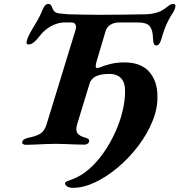

<svg xmlns="http://www.w3.org/2000/svg" viewBox="-20 -720 896 959"><path d="M344.8 218.2Q325.5 218.2 315.2 211Q304.9 203.8 304.9 196.3Q304.9 189.7 315.1 185.3Q325.2 180.9 342.1 175Q385.7 158.9 425.2 124.3Q464.7 89.6 497.7 42.5Q530.6 -4.6 555 -58.1Q579.4 -111.5 592.4 -166.2Q605.5 -220.9 604.6 -269Q604.6 -296.1 595.1 -314.4Q585.6 -332.7 568.1 -341.8Q550.5 -350.8 524.6 -350.8Q483.1 -350.8 458.9 -338.8Q434.8 -326.8 427.6 -303.3L365.1 -98.7Q356.8 -69.3 366.6 -54.9Q376.4 -40.5 407.7 -31.8Q417 -29.7 422 -25.4Q427 -21.2 424.5 -11.7Q422.9 -4.9 416 -1.2Q409 2.5 400.3 2.5Q378.6 2.5 353.1 1.4Q327.7 0.4 303.4 -0.6Q279 -1.6 258.8 -1.6Q238.3 -1.6 211.7 -0.6Q185.1 0.4 158 1.9Q130.9 3.4 108.3 3.4Q101.2 3.4 95.2 -0.4Q89.2 -4.1 90.9 -10.9Q93.3 -19.6 101.7 -24.6Q110.1 -29.7 121.3 -31.8Q161.6 -39.7 182 -52.8Q202.4 -66 212.4 -97.9L357.2 -570.1Q362.2 -586.6 357 -597.2Q351.9 -607.8 336.8 -607.8H302.4Q279.3 -607.8 256 -598.9Q232.7 -590 213.1 -575Q193.4 -560 178.5 -540.4Q161.2 -518.1 148.2 -508Q135.2 -497.9 123.4 -497.9Q110.1 -497.9 112.6 -510.5Q115.1 -523.1 121.6 -538Q129.8 -555.9 142.3 -576.4Q154.7 -596.9 168.5 -620.8Q182.2 -644.8 192.9 -672.2Q199 -686.6 205.8 -693.5Q212.5 -700.4 221.5 -700.4Q233.4 -700.4 238.1 -688.2Q242.8 -675.9 249 -665.9Q256.7 -655.4 277.2 -652.8Q297.7 -650.2 322.1 -648.6Q359.8 -647.7 399.1 -646.9Q438.3 -646.1 477.5 -646.1Q535.5 -646.1 593.7 -646.9Q651.8 -647.7 709.9 -648.6Q734.5 -649.4 753.6 -654.5Q772.6 -659.7 782.9 -664.5Q803.2 -675.2 817.8 -687.8Q832.4 -700.4 845.4 -700.4Q853.4 -700.4 855.4 -695Q857.3 -689.6 854.8 -681.2Q854 -677 851.5 -670.9Q849 -664.8 845.2 -659Q829.9 -635.8 819.7 -615.4Q809.5 -595 801.7 -573.9Q793.8 -552.8 786.4 -525.8Q776.8 -492.9 761.4 -492.9Q752 -492.9 748.5 -501.4Q745 -510 744.2 -529Q743.3 -570.1 727.8 -589Q712.3 -607.8 670.8 -607.8H574Q550.4 -607.8 532.3 -596.8Q514.1 -585.8 507.5 -564.7L462.1 -412.1Q457.5 -396.4 458.2 -386.5Q458.8 -376.6 477.3 -382.6Q499.4 -392.6 531.4 -400.4Q563.5 -408.3 601.7 -408.3Q683.7 -408.3 725 -361.7Q766.3 -315 766.3 -239Q767.9 -179.2 741.8 -115Q715.7 -50.7 670.7 8.8Q625.6 68.2 569.8 115.4Q514 162.6 455.4 190.4Q396.9 218.2 344.8 218.2Z"/></svg>

Font: EB Garamond
Style: Italic
Weight: 400
Italic angle: -17.2°
Designer: Georg Duffner and Octavio Pardo
Foundry: Georg Duffner
Version: Version 1.001